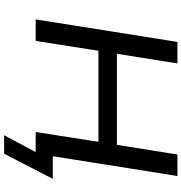

<svg xmlns="http://www.w3.org/2000/svg" viewBox="6 -752 902 955"><g transform="rotate(90 457.5 -274.0)"><path d="M652 157 736 0H640L654 -85H869L744 157ZM76 0 188 -705H295L247 -404H700L748 -705H855L743 0H636L685 -312H232L183 0Z"/></g></svg>

Font: Nunito Sans 7pt SemiExpanded Medium
Style: Italic
Weight: 500
Width: 6
Italic angle: -9°
Designer: Vernon Adams
Foundry: Vernon Adams
Version: Version 3.101;gftools[0.9.27]